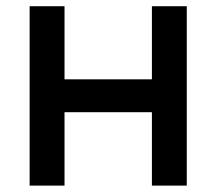

<svg xmlns="http://www.w3.org/2000/svg" viewBox="-20 -582 679 602"><path d="M456.3 -562.5V-333.3H182.3V-562.5H72.9V0H182.3V-230.2H456.3V0H565.6V-562.5Z"/></svg>

Font: Manrope Semibold
Style: Regular
Weight: 600
Width: 4
Designer: Michael Sharanda
Foundry: Michael Sharanda
Version: Version 2.000;PS 002.000;hotconv 1.0.88;makeotf.lib2.5.64775